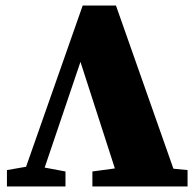

<svg xmlns="http://www.w3.org/2000/svg" viewBox="-20 -672 696 692"><path d="M278 -652H398L605 -64L656 -59V0H313V-54L394 -65L270 -449L141 -68L216 -54V0H5V-59L74 -71Z"/></svg>

Font: Source Serif Pro Black
Style: Regular
Weight: 900
Designer: Frank Grießhammer
Foundry: Adobe Systems Incorporated
Version: Version 3.001;hotconv 1.0.111;makeotfexe 2.5.65597